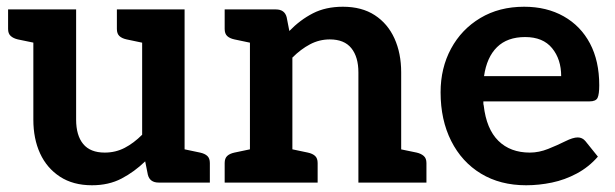

<svg xmlns="http://www.w3.org/2000/svg" viewBox="-20 -542 1825 570"><path d="M253 8Q197 8 158 -17.5Q119 -43 99 -86.5Q79 -130 79 -187V-514H206V-187Q206 -140 227 -114.5Q248 -89 291 -89Q323 -89 350 -103Q377 -117 402 -142V-514H528V0H451Q425 0 419 -23L411 -63Q379 -32 341 -12Q303 8 253 8ZM504 0 517 -101 574 -89Q588 -86 595.5 -79Q603 -72 603 -58V0ZM103 -514 91 -413 33 -425Q20 -428 12 -435Q4 -442 4 -456V-514ZM426 -514 413 -413 356 -425Q342 -428 334.5 -435Q327 -442 327 -456V-514Z M722 0V-514H799Q825 -514 831 -491L839 -450Q871 -483 909 -502.5Q947 -522 998 -522Q1054 -522 1092.5 -497Q1131 -472 1151 -428Q1171 -384 1171 -327V0H1044V-327Q1044 -373 1023 -399Q1002 -425 959 -425Q928 -425 900.5 -410.5Q873 -396 848 -371V0ZM647 0V-58Q647 -72 654.5 -79Q662 -86 676 -89L733 -101L746 0ZM824 0 837 -101 894 -89Q908 -86 915.5 -79Q923 -72 923 -58V0ZM1147 0 1159 -101 1217 -89Q1230 -86 1238 -79Q1246 -72 1246 -58V0ZM746 -514 733 -413 676 -425Q662 -428 654.5 -435Q647 -442 647 -456V-514Z M1542 8Q1465 8 1408 -26.5Q1351 -61 1319.5 -123.5Q1288 -186 1288 -268Q1288 -340 1319 -397.5Q1350 -455 1406 -488.5Q1462 -522 1536 -522Q1603 -522 1653.5 -493.5Q1704 -465 1731.5 -413Q1759 -361 1759 -289Q1759 -262 1754 -251.5Q1749 -241 1730 -241H1415Q1415 -238 1415 -235Q1415 -232 1416 -229Q1424 -159 1459.5 -124Q1495 -89 1553 -89Q1580 -89 1607.5 -100Q1635 -111 1658 -122.5Q1681 -134 1695 -134Q1709 -134 1718 -123L1755 -77Q1728 -46 1692.5 -27Q1657 -8 1618.5 0Q1580 8 1542 8ZM1417 -316H1646Q1646 -366 1619 -399Q1592 -432 1539 -432Q1486 -432 1455.5 -402Q1425 -372 1417 -316Z"/></svg>

Font: Aleo
Style: Bold
Weight: 700
Designer: Alessio Laiso
Foundry: Alessio Laiso
Version: Version 2.001;gftools[0.9.29]